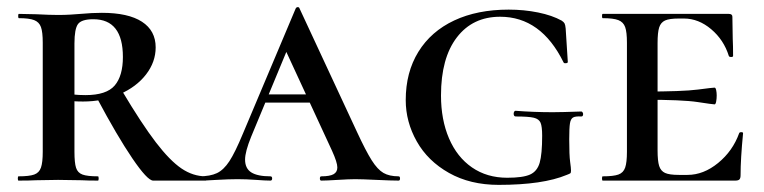

<svg xmlns="http://www.w3.org/2000/svg" viewBox="-20 -507 2144 539"><path d="M255 0Q226 0 209 -1L143 -2L81 -1Q63 0 32 0Q30 0 30 -6Q30 -12 32 -12Q62 -12 76 -17Q90 -22 95 -36.5Q100 -51 100 -81V-387Q100 -417 95 -431Q90 -445 76 -450.5Q62 -456 33 -456Q31 -456 31 -462Q31 -468 33 -468L82 -467Q120 -465 143 -465Q162 -465 178 -466Q194 -467 206 -468Q239 -471 266 -471Q340 -471 378.5 -446Q417 -421 417 -374Q417 -333 390 -298Q363 -263 316 -242.5Q269 -222 213 -222Q181 -222 158 -226L157 -247Q182 -240 220 -240Q279 -240 302 -267Q325 -294 325 -347Q325 -453 242 -453Q209 -453 199 -439.5Q189 -426 189 -385V-81Q189 -50 193.5 -36Q198 -22 211.5 -17Q225 -12 255 -12Q257 -12 257 -6Q257 0 255 0ZM558 0H410Q394 0 351.5 -62.5Q309 -125 252 -232L322 -253Q378 -159 417.5 -107.5Q457 -56 489.5 -34Q522 -12 558 -12Q561 -12 561 -6Q561 0 558 0Z M725 -242H908L915 -219H710ZM1099 0Q1079 0 1037 -2Q995 -4 977 -4Q960 -4 928 -2Q896 0 882 0Q878 0 878 -6Q878 -12 882 -12Q906 -12 916.5 -18Q927 -24 927 -37Q927 -51 912 -84L777 -376L814 -434L685 -123Q668 -81 668 -59Q668 -34 685.5 -23Q703 -12 739 -12Q744 -12 744 -6Q744 0 739 0Q725 0 699 -2Q671 -4 647 -4Q622 -4 588 -2Q558 0 539 0Q534 0 534 -6Q534 -12 539 -12Q570 -12 589 -21Q608 -30 624 -54.5Q640 -79 662 -132L810 -483Q812 -487 816 -487Q820 -487 821 -483L982 -137Q1007 -83 1023.5 -57Q1040 -31 1056.5 -21.5Q1073 -12 1099 -12Q1103 -12 1103 -6Q1103 0 1099 0Z M1119 -226Q1119 -304 1154.5 -361.5Q1190 -419 1255 -449.5Q1320 -480 1408 -480Q1451 -480 1490.5 -472Q1530 -464 1557 -449Q1563 -445 1565 -441Q1567 -437 1568 -427L1574 -333Q1574 -330 1568.5 -329.5Q1563 -329 1562 -332Q1499 -460 1384 -460Q1307 -460 1262.5 -402Q1218 -344 1218 -239Q1218 -171 1240.5 -118.5Q1263 -66 1305 -37Q1347 -8 1404 -8Q1448 -8 1468 -17Q1488 -26 1495 -50Q1502 -74 1502 -126Q1502 -152 1497.5 -162.5Q1493 -173 1478.5 -176.5Q1464 -180 1428 -180Q1422 -180 1422 -188Q1422 -191 1423.5 -193.5Q1425 -196 1427 -196Q1479 -192 1532 -192Q1556 -192 1612 -194Q1614 -194 1615.5 -191.5Q1617 -189 1617 -187Q1617 -180 1612 -180Q1595 -181 1588.5 -177Q1582 -173 1580 -160.5Q1578 -148 1578 -116Q1578 -71 1580.5 -53Q1583 -35 1583 -28Q1583 -22 1581 -20.5Q1579 -19 1571 -16Q1504 12 1380 12Q1300 12 1240.5 -21.5Q1181 -55 1150 -110Q1119 -165 1119 -226Z M1672 -12Q1702 -12 1716 -17Q1730 -22 1735 -36.5Q1740 -51 1740 -81V-387Q1740 -417 1735 -431Q1730 -445 1716 -450.5Q1702 -456 1672 -456Q1670 -456 1670 -462Q1670 -468 1672 -468H2026Q2036 -468 2036 -460L2037 -398Q2038 -379 2038 -350Q2038 -347 2032.5 -347Q2027 -347 2026 -350Q2012 -395 1976.5 -425Q1941 -455 1900 -455H1886Q1859 -455 1847 -449.5Q1835 -444 1830.5 -430Q1826 -416 1826 -386V-85Q1826 -55 1830.5 -41Q1835 -27 1847 -21.5Q1859 -16 1886 -16H1910Q1955 -16 1996 -49.5Q2037 -83 2055 -133Q2056 -136 2061 -136Q2066 -136 2066 -133Q2059 -61 2059 -15Q2059 -7 2056 -3.5Q2053 0 2044 0H1672Q1670 0 1670 -6Q1670 -12 1672 -12ZM1788 -227V-250Q1896 -250 1938.5 -255.5Q1981 -261 1986 -261Q1989 -261 1990.5 -254Q1992 -247 1992 -239Q1992 -230 1990.5 -222Q1989 -214 1986 -214Q1981 -214 1938.5 -220.5Q1896 -227 1788 -227Z"/></svg>

Font: Cormorant SC SemiBold
Style: Regular
Weight: 600
Designer: Christian Thalmann (Catharsis Fonts)
Foundry: Catharsis Fonts
Version: Version 4.000